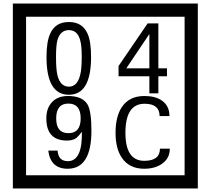

<svg xmlns="http://www.w3.org/2000/svg" viewBox="-20 -980 1195 1090"><path d="M1103 90H53V-960H1103ZM1028 15V-885H128V15ZM497 -656Q497 -442 371 -442Q244 -442 244 -656Q244 -744 265 -789Q294 -855 371 -855Q448 -855 477 -789Q497 -745 497 -656ZM444 -656Q444 -723 435 -752Q420 -809 371 -809Q322 -809 306 -752Q298 -723 298 -656Q298 -587 306 -553Q322 -488 371 -488Q419 -488 435 -554Q444 -587 444 -656ZM928 -547H879V-450H828V-547H653V-605L818 -847H879V-592H928ZM828 -592V-787L697 -592ZM499 -238Q499 -22 364 -22Q267 -22 254 -125H307Q311 -65 365 -65Q448 -65 445 -232Q424 -205 414 -197Q394 -182 360 -182Q243 -182 243 -308Q243 -366 275.5 -400.5Q308 -435 366 -435Q450 -435 478 -385Q499 -346 499 -238ZM438 -308Q438 -392 368 -392Q299 -392 299 -308Q299 -224 368 -224Q438 -224 438 -308ZM944 -136Q944 -80 898 -49Q858 -22 799 -22Q714 -22 672 -84Q636 -136 636 -226Q636 -317 671 -371Q713 -435 800 -435Q862 -435 899 -409Q942 -379 942 -321H886Q886 -391 801 -391Q692 -391 692 -226Q692 -67 799 -67Q888 -67 888 -136Z"/></svg>

Font: Unicode BMP Fallback SIL
Style: Regular
Weight: 400
Foundry: NRSI, SIL International
Version: Version 5.1 Based on Unicode 5.1